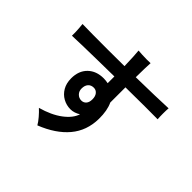

<svg xmlns="http://www.w3.org/2000/svg" viewBox="-205 -1076 1410 1410"><g transform="rotate(45 500.0 -371.0)"><path d="M348 86Q335 63 311.5 35.5Q288 8 265 -13Q366 -41 430.5 -89.5Q495 -138 512 -193Q495 -182 475.5 -175.5Q456 -169 436 -169Q394 -169 358 -189Q322 -209 300.5 -246Q279 -283 279 -334Q279 -412 325.5 -457.5Q372 -503 449 -503Q461 -503 472.5 -501.5Q484 -500 494 -498V-568Q407 -567 323.5 -565.5Q240 -564 172 -562.5Q104 -561 62 -559Q63 -575 62 -596.5Q61 -618 59.5 -639.5Q58 -661 56 -675Q96 -674 164.5 -673.5Q233 -673 318 -673Q403 -673 493 -674Q492 -724 489.5 -766Q487 -808 485 -828Q501 -827 525 -825.5Q549 -824 573 -824Q597 -824 613 -825Q612 -803 610.5 -765Q609 -727 609 -675Q710 -677 798 -679Q886 -681 941 -684Q939 -662 939 -627.5Q939 -593 941 -570Q891 -571 808 -570.5Q725 -570 628 -569Q616 -569 608 -569V-411Q635 -355 634 -267Q632 -143 558.5 -55.5Q485 32 348 86ZM447 -271Q470 -271 484.5 -287.5Q499 -304 499 -335Q499 -367 484 -385Q469 -403 446 -403Q418 -403 402 -385Q386 -367 386 -335Q386 -307 404 -289Q422 -271 447 -271Z"/></g></svg>

Font: Zen Kaku Gothic Antique
Style: Bold
Weight: 700
Designer: Yoshimichi Ohira
Foundry: Positype
Version: Version 1.001